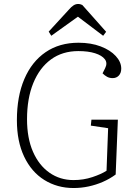

<svg xmlns="http://www.w3.org/2000/svg" viewBox="-20 -932 669 966"><path d="M573 -330 562 -54Q532 -32 497.5 -17Q463 -2 426 6Q389 14 350 14Q268 14 203 -26.5Q138 -67 101.5 -144Q65 -221 65 -327Q65 -447 102.5 -534.5Q140 -622 209.5 -669.5Q279 -717 375 -717Q438 -717 486.5 -698.5Q535 -680 562.5 -650Q590 -620 590 -587Q590 -565 578 -552Q566 -539 547 -539Q531 -539 519 -545.5Q507 -552 496 -563L509 -589Q522 -615 507.5 -634Q493 -653 458.5 -664Q424 -675 374 -675Q294 -675 236.5 -633Q179 -591 147.5 -514Q116 -437 116 -332Q116 -237 146 -168.5Q176 -100 229 -63Q282 -26 350 -26Q400 -26 445 -41Q490 -56 516 -73L524 -287L437 -300L440 -330ZM514 -772 499 -752 372 -848 238 -752 225 -773 327 -884Q339 -898 350 -905Q361 -912 373 -912Q379 -912 384.5 -910.5Q390 -909 394 -907Z"/></svg>

Font: Literata 18pt ExtraLight
Style: Italic
Weight: 250
Italic angle: -2°
Designer: Latin by Veronika Burian and Jose Scaglione. Greek by Irene Vlachou. Cyrillic by Vera Evstafieva
Foundry: TypeTogether
Version: Version 3.103;gftools[0.9.29]